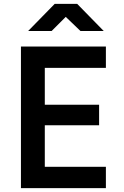

<svg xmlns="http://www.w3.org/2000/svg" viewBox="-20 -970 640 990"><path d="M246 -810 319 -883 395 -810H515L378 -950H262L125 -810ZM526 0V-110H211V-324H491V-430H211V-620H526V-730H88V0Z"/></svg>

Font: Tekne LDO
Style: Bold
Weight: 700
Monospace: yes
Designer: Alessio Laiso, Mario Rullo, Paolo Rosset
Foundry: Alessio Laiso
Version: Version 1.000;hotconv 1.0.109;makeotfexe 2.5.65596